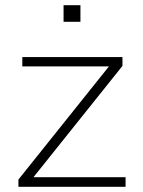

<svg xmlns="http://www.w3.org/2000/svg" viewBox="-20 -720 552 740"><path d="M51 0V-28L427 -498L443 -464H66V-500H452V-466L81 -2L66 -37H464V0ZM225 -700H290V-636H225Z"/></svg>

Font: Muli ExtraLight
Style: Regular
Weight: 250
Designer: Vernon Adams
Foundry: Vernon Adams
Version: Version 2.100; ttfautohint (v1.8.1.43-b0c9)